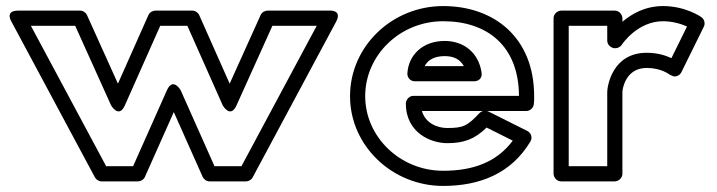

<svg xmlns="http://www.w3.org/2000/svg" viewBox="-20 -573 2364 633"><path d="M418.8 -25H330L81.8 -488H227.9L346.2 -225.7C346.2 -225.7 371.8 -180.6 391.8 -225.9L508.3 -488H597.7L714.2 -225.9C714.2 -225.9 739.4 -180.6 759.8 -225.7L878.1 -488H1024.2L776 -25H687.2L575.8 -275.2C575.8 -275.2 550.3 -320.4 530.2 -275.2ZM435 25C443.5 25 453.7 19.5 457.8 10.2L553 -203.5L648.2 10.2C651.6 17.9 660.8 25 671 25H791C799.3 25 808.6 20.1 813 11.8L1088 -501.2C1109.8 -541.7 1066 -538 1066 -538H862C853.7 -538 843.4 -532.6 839.2 -523.3L737.2 -297.2L636.8 -523.1C633.4 -530.9 624.2 -538 614 -538H492C483.5 -538 473.3 -532.5 469.2 -523.1L368.8 -297.2L266.8 -523.3C263.4 -530.9 254.2 -538 244 -538H40C-6 -538 18 -501.2 18 -501.2L293 11.8C296.9 19.1 305.6 25 315 25Z M1572 -207C1567.7 -205.7 1563.7 -203.3 1560.7 -200.1C1520.3 -156.8 1506.3 -151 1454 -151C1422.1 -151 1382.3 -166.9 1371.1 -207ZM1586 -207H1715C1726.2 -207 1737.6 -215.6 1739.7 -227.9C1741.3 -237.9 1741 -248.7 1741 -256C1741 -450.2 1608.1 -553 1441 -553C1273 -553 1134 -420.6 1134 -256C1134 -92.3 1273 40 1441 40C1560.4 40 1665 -0.1 1728.5 -106.2C1737.2 -120.8 1729.6 -135.7 1718.2 -141.4L1590.2 -205.4C1589.3 -205.8 1587.4 -206.6 1586 -207ZM1691 -257H1343C1327.9 -257 1318 -242.7 1318 -232C1318 -134.4 1401.6 -101 1454 -101C1509.1 -101 1544.6 -113.7 1584.2 -152.5L1670.5 -109.3C1617.8 -38.5 1540 -10 1441 -10C1299 -10 1184 -121.7 1184 -256C1184 -391.4 1299 -503 1441 -503C1585.9 -503 1690.1 -422.1 1691 -257ZM1348 -305H1543C1552.8 -305 1571.1 -310.8 1567.7 -333.7C1558 -399.5 1508.9 -438 1446 -438C1373.6 -438 1326.9 -391.7 1323.1 -331.6C1322.2 -318.7 1331.5 -305 1348 -305ZM1380 -355C1389.6 -373.3 1409.2 -388 1446 -388C1477.4 -388 1497.4 -376.5 1509.2 -355Z M2188 -326.8 2200.4 -321.3C2211 -319.7 2221.7 -325.3 2226.4 -334.9L2300.4 -484.9C2305.7 -495.6 2302.4 -509.5 2292.2 -516.6C2290.3 -517.9 2240 -553 2166 -553C2106.9 -553 2062.9 -527.4 2032 -501.3V-513C2032 -523.7 2022.1 -538 2007 -538H1830C1819.3 -538 1805 -528.1 1805 -513V0C1805 10.7 1814.9 25 1830 25H2007C2017.7 25 2032 15.1 2032 0V-270C2032.3 -281.2 2043.2 -349 2112 -349C2159.3 -349 2186.4 -328.1 2188 -326.8ZM1855 -25V-488H1982V-439C1982 -423.9 1996.3 -414 2007 -414H2009C2017.7 -414 2025.8 -419.2 2029.8 -425.2C2032.3 -429.1 2082.4 -503 2166 -503C2199.6 -503 2228.4 -493.1 2245 -485.6L2193.6 -381.3C2175.2 -390 2147.5 -399 2112 -399C1997.5 -399 1982 -286.6 1982 -270V-25Z"/></svg>

Font: Hussar Ekologiczny
Style: Regular
Weight: 400
Foundry: Cannot Into Space Fonts
Version: Version 0.97